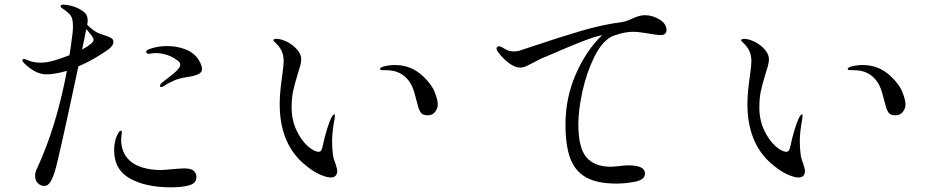

<svg xmlns="http://www.w3.org/2000/svg" viewBox="-20 -791 4040 821"><path d="M465 -611Q465 -596 444 -580Q381 -535 315 -507Q230 -106 214 -56Q203 -23 193 -9.5Q183 4 170 4Q154 4 142 -7.5Q130 -19 130 -39Q130 -54 138 -70Q221 -248 266 -488Q214 -473 178 -473Q132 -473 83 -521Q76 -528 76 -533Q76 -539 82 -539Q87 -539 97 -534Q123 -523 153 -523Q181 -523 214 -533Q242 -541 277 -555Q283 -591 290 -647Q292 -663 292 -678Q292 -709 283.5 -722.5Q275 -736 247 -755Q239 -760 239 -765Q239 -771 252 -771Q263 -771 280.5 -767Q298 -763 311 -757Q333 -746 344 -735Q355 -724 355 -701Q355 -697 353 -685Q375 -663 395 -652Q405 -647 433 -638Q450 -632 457.5 -627Q465 -622 465 -611ZM380 -620Q380 -628 372.5 -638Q365 -648 349 -667L339 -617L331 -579Q380 -606 380 -620ZM844 -495Q844 -475 805 -466Q787 -462 777 -461Q762 -459 741 -453Q726 -448 708 -439Q690 -430 681 -423Q674 -419 669 -419Q664 -419 664 -423Q664 -428 669 -434Q674 -439 696 -456Q751 -496 751 -514Q751 -524 737 -534Q715 -550 691 -557Q667 -564 648 -564Q636 -564 628 -562.5Q620 -561 619 -561Q605 -561 605 -569Q605 -576 618 -581Q654 -594 693 -594Q726 -594 754.5 -586Q783 -578 801 -565Q821 -551 832.5 -530Q844 -509 844 -495ZM813 -55Q820 -46 820 -34Q820 -8 790.5 1Q761 10 710 10Q604 10 536 -27.5Q468 -65 468 -149Q468 -168 471.5 -184Q475 -200 478 -206Q482 -216 487 -224Q492 -232 497 -232Q501 -232 501 -225L499 -207Q498 -200 498 -191Q498 -171 506 -147Q514 -123 536 -103Q554 -86 588.5 -75Q623 -64 668 -64Q679 -64 721 -68Q735 -69 747 -70Q759 -71 767 -71Q804 -71 813 -55Z M1273 -96Q1176 -184 1176 -346Q1176 -396 1187 -469Q1193 -513 1193 -529Q1193 -553 1184.5 -572.5Q1176 -592 1155 -611Q1149 -616 1149 -619Q1149 -622 1153 -623.5Q1157 -625 1161 -625Q1181 -625 1206.5 -612.5Q1232 -600 1250 -579.5Q1268 -559 1268 -538Q1268 -525 1263.5 -508.5Q1259 -492 1253 -474Q1240 -432 1233.5 -402Q1227 -372 1227 -332Q1227 -278 1247.5 -234.5Q1268 -191 1295.5 -166.5Q1323 -142 1343 -142Q1355 -142 1359 -163Q1368 -206 1378.5 -239Q1389 -272 1395 -284Q1398 -291 1402 -296.5Q1406 -302 1409 -302Q1412 -302 1412 -296Q1412 -291 1410 -279Q1400 -228 1400 -186Q1400 -171 1401 -157.5Q1402 -144 1403 -136Q1404 -117 1414 -93Q1422 -69 1422 -60Q1422 -47 1415 -39.5Q1408 -32 1395 -32Q1375 -32 1343 -47Q1311 -62 1273 -96ZM1770 -328Q1769 -330 1752.5 -392.5Q1736 -455 1688 -479Q1665 -491 1626 -491H1614Q1605 -491 1605 -497Q1605 -501 1615 -505Q1619 -507 1634.5 -510Q1650 -513 1669 -513Q1739 -513 1790 -464Q1826 -430 1839 -396.5Q1852 -363 1852 -345Q1852 -327 1840.5 -312.5Q1829 -298 1810 -298Q1790 -298 1782.5 -306Q1775 -314 1770 -328Z M2830 -663Q2830 -652 2823.5 -646.5Q2817 -641 2807 -641Q2786 -641 2751 -648Q2744 -649 2724 -652Q2704 -655 2691 -655Q2661 -655 2633.5 -647.5Q2606 -640 2594 -634Q2553 -612 2520.5 -546Q2488 -480 2470.5 -400Q2453 -320 2453 -260Q2453 -159 2487.5 -118.5Q2522 -78 2592 -78L2620 -80Q2650 -84 2666 -84Q2738 -84 2738 -49Q2738 -23 2697.5 -14.5Q2657 -6 2616 -6Q2533 -6 2485.5 -33Q2438 -60 2418 -115Q2398 -170 2398 -259Q2398 -373 2442.5 -474.5Q2487 -576 2555 -641L2547 -639Q2519 -633 2467.5 -613Q2416 -593 2336 -558L2293 -540Q2285 -536 2258 -522Q2239 -512 2228 -507Q2217 -502 2205 -502Q2180 -502 2151.5 -525Q2123 -548 2108 -571Q2103 -578 2103 -583Q2103 -587 2106 -590Q2109 -593 2113 -593Q2119 -593 2126 -589Q2128 -588 2143 -579.5Q2158 -571 2180 -571Q2185 -571 2197 -573Q2200 -574 2258 -593Q2370 -631 2463.5 -658.5Q2557 -686 2636 -696Q2651 -698 2665 -703.5Q2679 -709 2683 -711Q2713 -726 2737 -726Q2771 -726 2800.5 -707.5Q2830 -689 2830 -663Z M3273 -96Q3176 -184 3176 -346Q3176 -396 3187 -469Q3193 -513 3193 -529Q3193 -553 3184.5 -572.5Q3176 -592 3155 -611Q3149 -616 3149 -619Q3149 -622 3153 -623.5Q3157 -625 3161 -625Q3181 -625 3206.5 -612.5Q3232 -600 3250 -579.5Q3268 -559 3268 -538Q3268 -525 3263.5 -508.5Q3259 -492 3253 -474Q3240 -432 3233.5 -402Q3227 -372 3227 -332Q3227 -278 3247.5 -234.5Q3268 -191 3295.5 -166.5Q3323 -142 3343 -142Q3355 -142 3359 -163Q3368 -206 3378.5 -239Q3389 -272 3395 -284Q3398 -291 3402 -296.5Q3406 -302 3409 -302Q3412 -302 3412 -296Q3412 -291 3410 -279Q3400 -228 3400 -186Q3400 -171 3401 -157.5Q3402 -144 3403 -136Q3404 -117 3414 -93Q3422 -69 3422 -60Q3422 -47 3415 -39.5Q3408 -32 3395 -32Q3375 -32 3343 -47Q3311 -62 3273 -96ZM3770 -328Q3769 -330 3752.5 -392.5Q3736 -455 3688 -479Q3665 -491 3626 -491H3614Q3605 -491 3605 -497Q3605 -501 3615 -505Q3619 -507 3634.5 -510Q3650 -513 3669 -513Q3739 -513 3790 -464Q3826 -430 3839 -396.5Q3852 -363 3852 -345Q3852 -327 3840.5 -312.5Q3829 -298 3810 -298Q3790 -298 3782.5 -306Q3775 -314 3770 -328Z"/></svg>

Font: Shippori Mincho
Style: Regular
Weight: 400
Designer: FONTDASU
Foundry: FONTDASU / Google Inc. / but / Adobe
Version: Version 3.110; ttfautohint (v1.8.3)